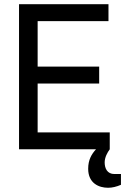

<svg xmlns="http://www.w3.org/2000/svg" viewBox="-20 -706 592 908"><path d="M493 -606V-686H70V0H434C413 23 397 50 397 92C397 161 448 182 491 182C511 182 531 177 552 168V117H521C487 117 475 90 475 62C475 38 488 15 499 0V-80H158V-311H449V-391H158V-606Z"/></svg>

Font: Archivo Narrow
Style: Regular
Weight: 400
Designer: Hector Gatti
Foundry: Omnibus-Type
Version: Version 1.003;PS 001.003;hotconv 1.0.70;makeotf.lib2.5.58329